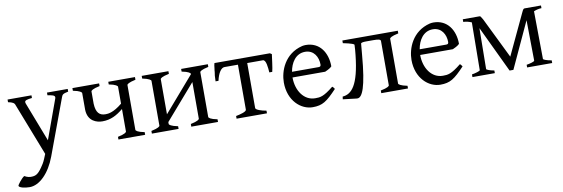

<svg xmlns="http://www.w3.org/2000/svg" viewBox="-76 -856 4361 1487"><g transform="rotate(-10 2104.5 -112.5)"><path d="M34 152C11 166 -23 213 -23 218C-23 234 25 244 62 244C139 244 220 164 266 40L429 -400C436 -417 438 -424 483 -433V-454H320V-433C354 -427 377 -424 377 -407C377 -405 377 -403 376 -400L263 -89L143 -400C142 -404 141 -407 141 -410C141 -424 159 -429 198 -433V-454H10V-433C45 -426 59 -418 64 -400L224 11L210 45C198 75 185 94 173 111C140 158 121 167 86 167C79 167 60 167 34 152Z M944 -51V-403C944 -409 955 -421 1012 -433V-454H802V-433C856 -423 870 -409 870 -403V-270C800 -212 757 -210 740 -210H737C691 -210 664 -235 661 -306V-403C661 -409 675 -422 730 -433V-454H520V-433C574 -423 588 -409 588 -403V-271C591 -180 661 -160 705 -160C771 -160 819 -186 870 -228V-51C870 -45 859 -33 802 -21V0H1012V-21C958 -31 944 -45 944 -51Z M1517 -51V-403C1517 -409 1528 -421 1585 -433V-454H1375V-433C1429 -423 1443 -409 1443 -403V-401L1206 -127V-403C1206 -409 1217 -421 1275 -433V-454H1065V-433C1119 -422 1133 -409 1133 -403V-51C1133 -45 1122 -33 1065 -21V0H1275V-21C1220 -32 1206 -45 1206 -51V-66L1443 -339V-51C1443 -45 1432 -33 1375 -21V0H1585V-21C1531 -31 1517 -45 1517 -51Z M1887 -56V-410H2010C2036 -410 2040 -347 2043 -309H2066C2068 -316 2070 -325 2072 -338L2078 -378C2082 -404 2085 -431 2087 -445L2073 -454H1637C1636 -450 1635 -444 1633 -437L1630 -412C1629 -404 1627 -394 1627 -385L1623 -357C1622 -342 1621 -326 1621 -313H1644C1657 -373 1682 -410 1708 -410H1814V-56C1814 -40 1763 -27 1731 -21V0H1970V-21C1932 -27 1887 -42 1887 -56Z M2444 -301C2444 -287 2438 -283 2425 -283H2217C2228 -350 2267 -418 2343 -418C2412 -418 2444 -359 2444 -301ZM2328 15C2405 15 2440 -9 2521 -95L2513 -106C2511 -110 2507 -113 2503 -115C2424 -51 2397 -50 2360 -50H2358C2271 -50 2213 -135 2213 -239H2470C2504 -254 2516 -263 2524 -272C2524 -380 2466 -469 2357 -469C2348 -469 2339 -468 2329 -466C2187 -431 2140 -301 2140 -212C2140 -68 2236 15 2328 15Z M3010 -51V-403C3010 -409 3021 -421 3079 -433V-454H2643V-433C2647 -432 2722 -418 2730 -406C2729 -378 2727 -351 2724 -326C2699 -89 2640 -31 2570 -26L2567 -5L2675 8H2681C2718 8 2753 -65 2774 -318L2782 -407C2787 -412 2798 -415 2822 -415H2879C2916 -415 2937 -412 2937 -398V-50C2937 -44 2926 -32 2869 -21V0H3079V-21C3024 -32 3010 -45 3010 -51Z M3448 -301C3448 -287 3442 -283 3429 -283H3221C3232 -350 3271 -418 3347 -418C3416 -418 3448 -359 3448 -301ZM3332 15C3409 15 3444 -9 3525 -95L3517 -106C3515 -110 3511 -113 3507 -115C3428 -51 3401 -50 3364 -50H3362C3275 -50 3217 -135 3217 -239H3474C3508 -254 3520 -263 3528 -272C3528 -380 3470 -469 3361 -469C3352 -469 3343 -468 3333 -466C3191 -431 3144 -301 3144 -212C3144 -68 3240 15 3332 15Z M4205 -433V-454H4078C4068 -454 4065 -452 4052 -424L3902 -105L3746 -424C3730 -451 3730 -454 3720 -454H3590V-433C3612 -433 3637 -426 3655 -418L3651 -43C3651 -36 3612 -25 3586 -21V0H3762V-21C3726 -27 3701 -38 3701 -43L3705 -364L3878 0H3908L4075 -361L4079 -43C4079 -34 4040 -25 4016 -21V0H4213V-21C4171 -28 4148 -39 4148 -43L4144 -419C4155 -424 4181 -433 4205 -433Z"/></g></svg>

Font: Temporarium
Style: Regular
Weight: 400
Version: Version 1.1